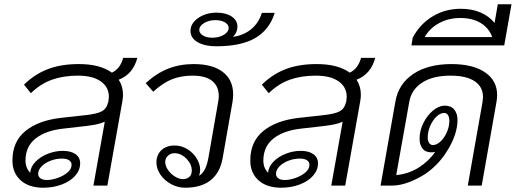

<svg xmlns="http://www.w3.org/2000/svg" viewBox="-20 -866 2407 896"><path d="M534 -494Q554 -463 554 -424Q554 -410 551 -393L481 0H416L469 -298Q454 -291 434.5 -286.5Q415 -282 382 -278L277 -266Q193 -257 146 -219.5Q99 -182 99 -117Q99 -82 121 -60Q123 -88 146 -111.5Q169 -135 203.5 -148.5Q238 -162 273 -162Q311 -162 332.5 -146.5Q354 -131 354 -104Q354 -72 331 -46Q308 -20 268.5 -5Q229 10 182 10Q115 10 76.5 -24.5Q38 -59 38 -117Q38 -205 98.5 -254.5Q159 -304 265 -316L374 -328Q432 -334 455 -346.5Q478 -359 485 -390L486 -393Q488 -407 488 -414Q488 -460 450 -486.5Q412 -513 344 -513Q276 -513 222.5 -494Q169 -475 124 -431L92 -471Q142 -520 203.5 -543.5Q265 -567 348 -567Q447 -567 502 -527Q541 -545 555 -596H621Q601 -520 534 -494ZM158 -55Q158 -42 168.5 -34Q179 -26 199 -26Q222 -26 249 -35.5Q276 -45 295 -61Q314 -77 314 -97Q314 -111 302 -118.5Q290 -126 270 -126Q242 -126 216 -116Q190 -106 174 -89.5Q158 -73 158 -55Z M1068 -426Q1068 -408 1065 -390L1019 -128Q1007 -60 963 -25Q919 10 844 10Q810 10 779 -6.5Q748 -23 729 -50.5Q710 -78 710 -108Q710 -143 733 -165Q756 -187 795 -187Q827 -187 854.5 -170Q882 -153 898 -126.5Q914 -100 914 -74Q914 -59 909 -46Q941 -63 953 -132L998 -390Q1001 -405 1001 -418Q1001 -463 970.5 -488Q940 -513 879 -513Q826 -513 783.5 -496.5Q741 -480 695 -438L660 -478Q710 -524 764.5 -545.5Q819 -567 884 -567Q972 -567 1020 -530Q1068 -493 1068 -426ZM875 -70Q875 -100 850 -125.5Q825 -151 794 -151Q776 -151 763.5 -139Q751 -127 751 -110Q751 -92 764 -73Q777 -54 796.5 -42Q816 -30 834 -30Q851 -30 863 -40Q875 -50 875 -70Z M1262 -806Q1238 -728 1172 -689Q1106 -650 989 -650Q936 -650 902.5 -669Q869 -688 869 -722Q869 -757 905 -782Q941 -807 991 -807Q1034 -807 1061 -789Q1088 -771 1088 -742Q1088 -714 1067 -694Q1118 -701 1153 -730.5Q1188 -760 1202 -806ZM1047 -736Q1047 -751 1030 -761.5Q1013 -772 985 -772Q955 -772 932.5 -758.5Q910 -745 910 -726Q910 -711 927 -700.5Q944 -690 971 -690Q1002 -690 1024.5 -703.5Q1047 -717 1047 -736Z M1644 -494Q1664 -463 1664 -424Q1664 -410 1661 -393L1591 0H1526L1579 -298Q1564 -291 1544.5 -286.5Q1525 -282 1492 -278L1387 -266Q1303 -257 1256 -219.5Q1209 -182 1209 -117Q1209 -82 1231 -60Q1233 -88 1256 -111.5Q1279 -135 1313.5 -148.5Q1348 -162 1383 -162Q1421 -162 1442.5 -146.5Q1464 -131 1464 -104Q1464 -72 1441 -46Q1418 -20 1378.5 -5Q1339 10 1292 10Q1225 10 1186.5 -24.5Q1148 -59 1148 -117Q1148 -205 1208.5 -254.5Q1269 -304 1375 -316L1484 -328Q1542 -334 1565 -346.5Q1588 -359 1595 -390L1596 -393Q1598 -407 1598 -414Q1598 -460 1560 -486.5Q1522 -513 1454 -513Q1386 -513 1332.5 -494Q1279 -475 1234 -431L1202 -471Q1252 -520 1313.5 -543.5Q1375 -567 1458 -567Q1557 -567 1612 -527Q1651 -545 1665 -596H1731Q1711 -520 1644 -494ZM1268 -55Q1268 -42 1278.5 -34Q1289 -26 1309 -26Q1332 -26 1359 -35.5Q1386 -45 1405 -61Q1424 -77 1424 -97Q1424 -111 1412 -118.5Q1400 -126 1380 -126Q1352 -126 1326 -116Q1300 -106 1284 -89.5Q1268 -73 1268 -55Z M2300 -422Q2300 -408 2297 -391L2228 0H2163L2232 -391Q2234 -407 2234 -413Q2234 -461 2195 -487Q2156 -513 2082 -513Q2000 -513 1950 -480.5Q1900 -448 1890 -391L1829 -49Q1886 -54 1934 -84Q1981 -114 2011 -157Q2001 -155 1994 -155Q1965 -155 1951.5 -173Q1938 -191 1938 -219Q1938 -256 1955.5 -291.5Q1973 -327 2000.5 -350Q2028 -373 2056 -373Q2085 -373 2100 -354.5Q2115 -336 2115 -307Q2115 -244 2073 -172Q2031 -100 1967 -56Q1931 -32 1889 -16Q1847 0 1811 0H1756L1825 -391Q1839 -474 1908 -520.5Q1977 -567 2087 -567Q2187 -567 2243.5 -528.5Q2300 -490 2300 -422ZM2000 -189Q2018 -189 2036 -206Q2054 -223 2065.5 -249.5Q2077 -276 2077 -302Q2077 -319 2070.5 -329Q2064 -339 2053 -339Q2035 -339 2017 -322Q1999 -305 1987.5 -278Q1976 -251 1976 -225Q1976 -209 1982.5 -199Q1989 -189 2000 -189Z M2367 -846 2333 -654H1900L1906 -690Q1939 -753 1998 -789Q2057 -825 2130 -825Q2182 -825 2222 -808Q2262 -791 2288 -759L2303 -846ZM2277 -693Q2262 -735 2223.5 -758.5Q2185 -782 2128 -782Q2073 -782 2029 -758Q1985 -734 1962 -693Z"/></svg>

Font: KoHo
Style: Italic
Weight: 400
Italic angle: -10°
Designer: Cadson Demak & Katatrad Team
Foundry: Cadson Demak Co.,Ltd.
Version: Version 1.000